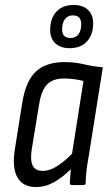

<svg xmlns="http://www.w3.org/2000/svg" viewBox="-20 -745 445 773"><path d="M125 8Q72 8 50 -31Q28 -70 40 -145L69 -328Q83 -418 124 -456.5Q165 -495 239 -495Q282 -495 316.5 -486.5Q351 -478 394 -474L338 -121Q331 -83 328 -56Q325 -29 325 -9Q325 0 315 0H270Q261 0 261 -9Q262 -22 263 -36Q264 -50 265 -64Q232 -31 197.5 -11.5Q163 8 125 8ZM153 -57Q179 -57 207.5 -74.5Q236 -92 270 -126L316 -419Q298 -424 276.5 -426.5Q255 -429 237 -429Q193 -429 169.5 -405Q146 -381 137 -322L108 -145Q101 -102 111 -79.5Q121 -57 153 -57ZM260 -551Q224 -551 203 -570.5Q182 -590 182 -624Q182 -671 207 -698Q232 -725 277 -725Q313 -725 334 -705.5Q355 -686 355 -651Q355 -605 330 -578Q305 -551 260 -551ZM264 -592Q285 -592 296 -607Q307 -622 307 -648Q307 -683 273 -683Q253 -683 241.5 -668Q230 -653 230 -627Q230 -592 264 -592Z"/></svg>

Font: Sofia Sans Condensed
Style: Italic
Weight: 400
Italic angle: -9°
Designer: Botio Nikoltchev, Ani Petrova
Foundry: lettersoup
Version: Version 4.101